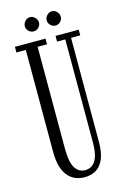

<svg xmlns="http://www.w3.org/2000/svg" viewBox="-126 -879 616 949"><g transform="rotate(-15 182.0 -405.0)"><path d="M185.5 12Q164.5 12 143.2 4.8Q122 -2.5 104.8 -20.5Q87.5 -38.5 77 -70Q66.5 -101.5 66.5 -150V-671H18.5V-700H175V-671H127V-152.5Q127 -79.5 146 -50.2Q165 -21 196.5 -21Q211 -21 224 -26.8Q237 -32.5 247 -46.2Q257 -60 262.8 -84Q268.5 -108 268.5 -144.5V-671H226.5V-700H345V-671H298V-140Q298 -81.5 282.5 -48.2Q267 -15 241.8 -1.5Q216.5 12 185.5 12ZM240.5 -749.5Q225.5 -749.5 214.8 -760.2Q204 -771 204 -785Q204 -800 214.8 -811.2Q225.5 -822.5 240.5 -822.5Q254.5 -822.5 265.2 -811.2Q276 -800 276 -785Q276 -771 265.2 -760.2Q254.5 -749.5 240.5 -749.5ZM127.5 -749.5Q114 -749.5 103 -760.2Q92 -771 92 -785Q92 -800 103 -811.2Q114 -822.5 127.5 -822.5Q142.5 -822.5 153.5 -811.2Q164.5 -800 164.5 -785Q164.5 -771 153.5 -760.2Q142.5 -749.5 127.5 -749.5Z"/></g></svg>

Font: Imbue 24pt Light
Style: Regular
Weight: 300
Designer: Tyler Finck
Foundry: Etcetera Type Company
Version: Version 1.102